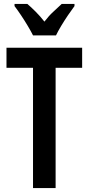

<svg xmlns="http://www.w3.org/2000/svg" viewBox="-20 -957 452 977"><path d="M263 0H148V-612H13V-714H398V-612H263ZM148 -777Q138 -797 122 -824Q106 -851 88 -878Q70 -905 54 -926V-937H119Q137 -922 161 -898Q185 -874 206 -847Q229 -877 250.5 -896.5Q272 -916 294 -937H359V-926Q344 -906 326 -879.5Q308 -853 291.5 -825.5Q275 -798 265 -777Z"/></svg>

Font: Noto Sans Tamil ExtraCondensed SemiBold
Style: Regular
Weight: 600
Width: 2
Designer: Jelle Bosma - Monotype Design Team
Foundry: Monotype Imaging Inc.
Version: Version 2.004; ttfautohint (v1.8.4.7-5d5b)